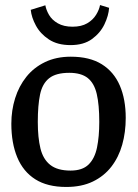

<svg xmlns="http://www.w3.org/2000/svg" viewBox="-20 -731 547 762"><path d="M243 11Q168 11 120 -19.5Q72 -50 48.5 -106.5Q25 -163 25 -240Q25 -293 40 -341Q55 -389 84.5 -426Q114 -463 158.5 -484.5Q203 -506 261 -506Q336 -506 384 -476Q432 -446 455.5 -391.5Q479 -337 479 -263Q479 -206 465 -156.5Q451 -107 422 -69.5Q393 -32 348.5 -10.5Q304 11 243 11ZM260 -54Q307 -54 331.5 -78Q356 -102 365 -145.5Q374 -189 374 -247Q374 -315 364 -358Q354 -401 328 -421.5Q302 -442 255 -442Q202 -442 175 -420.5Q148 -399 139 -356Q130 -313 130 -247Q130 -185 140.5 -142Q151 -99 179.5 -76.5Q208 -54 260 -54ZM260 -552Q208 -552 174 -574.5Q140 -597 122.5 -629.5Q105 -662 102 -692L160 -710Q163 -692 174.5 -672Q186 -652 209.5 -638.5Q233 -625 268 -625Q303 -625 326 -638.5Q349 -652 361.5 -672.5Q374 -693 377 -711L413 -700Q411 -669 394.5 -634.5Q378 -600 345 -576Q312 -552 260 -552Z"/></svg>

Font: Faustina Medium
Style: Regular
Weight: 500
Designer: Alfonso Garcia
Foundry: http://www.omnibus-type.com
Version: Version 1.200